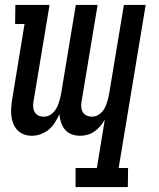

<svg xmlns="http://www.w3.org/2000/svg" viewBox="-20 -540 640 775"><path d="M496 215H285V138H371L403 -57Q395 -43 385 -31Q375 -19 361.5 -9.5Q348 0 333 4Q318 8 303 8Q285 8 269 2Q253 -4 242.5 -16.5Q232 -29 226.5 -45.5Q221 -62 220 -79Q212 -62 202 -46Q192 -30 177.5 -17.5Q163 -5 144.5 1.5Q126 8 109 8H108Q91 8 75.5 2Q60 -4 49.5 -15.5Q39 -27 33 -42.5Q27 -58 25.5 -75Q24 -92 25.5 -109Q27 -126 30 -144L79 -443H41L42 -520H180L115 -129Q113 -118 114 -107Q115 -96 120.5 -87Q126 -78 135.5 -73.5Q145 -69 157 -69Q167 -69 176.5 -73Q186 -77 193.5 -84.5Q201 -92 206.5 -101Q212 -110 215.5 -119.5Q219 -129 221.5 -139Q224 -149 226 -158L286 -520H374L309 -129Q307 -118 308 -107Q309 -96 314.5 -87Q320 -78 330 -73.5Q340 -69 351 -69Q361 -69 370.5 -73Q380 -77 388 -84.5Q396 -92 401 -101Q406 -110 409.5 -119.5Q413 -129 415.5 -139Q418 -149 420 -158L480 -520H568L459 138H497Z"/></svg>

Font: Iosevka HT Medium Extended
Style: Italic
Weight: 500
Width: 7
Italic angle: -9°
Monospace: yes
Designer: Belleve Invis
Foundry: Belleve Invis
Version: Version 32.3.0; ttfautohint (v1.8.4)